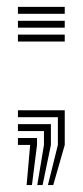

<svg xmlns="http://www.w3.org/2000/svg" viewBox="-20 -422 241 559"><path d="M119.5 116.8 148.5 0V-80.8H32.2V-101H168.5V0L135 116.8ZM88.5 116.8 108 0V-40.5H32.2V-60.5H128.2V0L104 116.8ZM57.5 116.8 67.8 0H32.2V-20.2H87.8V0L73 116.8ZM32.2 -381.8V-402H168.5V-381.8ZM32.2 -341.5V-361.5H168.5V-341.5ZM32.2 -301V-321.2H168.5V-301Z"/></svg>

Font: Big Shoulders Inline Text
Style: Bold
Weight: 700
Designer: Patric King
Foundry: XO Type Co
Version: Version 1.000